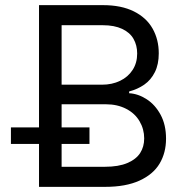

<svg xmlns="http://www.w3.org/2000/svg" viewBox="-20 -727 714 747"><path d="M131.8 -707H380.9Q452.1 -707 501 -682.6Q549.8 -658.2 573.7 -615.7Q597.7 -573.2 597.7 -519.5Q597.7 -476.6 582.5 -446.3Q567.4 -416 541.5 -397.9Q515.6 -379.9 482.4 -371.1V-364.3Q517.6 -362.3 550.8 -340.8Q584 -319.3 605 -280.3Q626 -241.2 626 -187.5Q626 -132.8 601.1 -90.8Q576.2 -48.8 522.9 -24.4Q469.7 0 388.7 0H131.8ZM541 -188.5Q541 -224.6 522.9 -255.4Q504.9 -286.1 470.7 -303.7Q436.5 -321.3 392.6 -321.3H219.7V-78.1H387.7Q441.4 -78.1 475.6 -92.8Q509.8 -107.4 525.4 -131.8Q541 -156.2 541 -188.5ZM513.7 -518.6Q513.7 -550.8 499.5 -575.7Q485.4 -600.6 455.1 -614.7Q424.8 -628.9 379.9 -628.9H219.7V-397.5H377Q416 -397.5 447.3 -412.6Q478.5 -427.7 496.1 -455.1Q513.7 -482.4 513.7 -518.6ZM22.5 -231.4H328.1V-167H22.5Z"/></svg>

Font: Pretendard JP Variable
Style: Regular
Weight: 400
Designer: Base glyphs from Inter by Rasmus Andersson; Hangul glyphs from Noto Sans CJK(Source Han Sans) by Jang Soo-young and Kang
Foundry: Kil Hyung-jin
Version: Version 1.307;Glyphs 3.2 (3192)